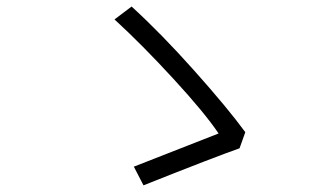

<svg xmlns="http://www.w3.org/2000/svg" viewBox="-20 -637 1017 582"><path d="M706.1 -187.5Q630.9 -161.1 415 -75.2L385.7 -131.8L642.6 -232.4Q600.6 -294.9 505.4 -398.4Q410.2 -502 327.1 -578.1L378.9 -617.2Q468.8 -535.2 569.3 -422.4Q669.9 -309.6 723.6 -236.3Z"/></svg>

Font: Min Sans Light
Style: Regular
Weight: 300
Designer: Jinseong-Kim, NotoSansCJK, Nunito
Foundry: Jinseong-Kim
Version: Version 1.400;Glyphs 3.1.2 (3151)